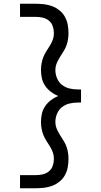

<svg xmlns="http://www.w3.org/2000/svg" viewBox="-20 -853 540 1026"><path d="M87 153V83H168Q188 83 207 79Q226 75 241 63Q256 51 262 32.5Q268 14 268 -5Q268 -23 262 -39.5Q256 -56 246.5 -71Q237 -86 227.5 -101Q218 -116 211.5 -132.5Q205 -149 202 -166.5Q199 -184 199 -202Q199 -224 204 -246Q209 -268 222 -286.5Q235 -305 253 -318.5Q271 -332 291 -340Q271 -348 253 -361.5Q235 -375 222 -393.5Q209 -412 204 -434Q199 -456 199 -478Q199 -496 202 -513.5Q205 -531 211.5 -547.5Q218 -564 227.5 -579Q237 -594 246.5 -609Q256 -624 262 -640.5Q268 -657 268 -675Q268 -694 262 -712.5Q256 -731 241 -743Q226 -755 207 -759Q188 -763 168 -763H87V-833H168Q191 -833 214 -830.5Q237 -828 258.5 -820Q280 -812 298 -797.5Q316 -783 327 -763Q338 -743 342 -720.5Q346 -698 346 -675Q346 -659 343.5 -643.5Q341 -628 336 -613Q331 -598 323 -584.5Q315 -571 306 -557Q294 -539 285 -519.5Q276 -500 276 -478Q276 -456 285 -434.5Q294 -413 312 -399Q330 -385 352 -380Q374 -375 397 -375H413V-305H397Q374 -305 352 -300Q330 -295 312 -281Q294 -267 285 -245.5Q276 -224 276 -202Q276 -180 285 -160.5Q294 -141 306 -123Q315 -109 323 -95.5Q331 -82 336 -67Q341 -52 343.5 -36.5Q346 -21 346 -5Q346 18 342 40.5Q338 63 327 83Q316 103 298 117.5Q280 132 258.5 140Q237 148 214 150.5Q191 153 168 153Z"/></svg>

Font: Iosevka Gothic
Style: Regular
Weight: 400
Monospace: yes
Designer: Belleve Invis
Foundry: Belleve Invis
Version: Version 15.5.1; ttfautohint (v1.8.4)